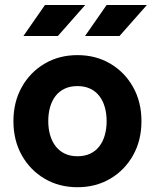

<svg xmlns="http://www.w3.org/2000/svg" viewBox="-20 -743 625 775"><path d="M174.8 -253.9Q174.8 -285.1 182.3 -311Q189.7 -336.9 204.5 -355.9Q219.3 -374.9 241.5 -385.2Q263.6 -395.5 292.6 -395.5Q321.6 -395.5 343.7 -385.2Q365.8 -374.9 380.6 -355.9Q395.4 -336.9 402.9 -311Q410.4 -285.1 410.4 -253.9Q410.4 -222.9 402.9 -196.9Q395.4 -170.9 380.6 -151.9Q365.8 -132.9 343.7 -122.6Q321.6 -112.3 292.6 -112.3Q263.6 -112.3 241.5 -122.9Q219.3 -133.5 204.5 -152.8Q189.7 -172.1 182.3 -197.8Q174.8 -223.5 174.8 -253.9ZM34.2 -253.9Q34.2 -176.6 67.9 -116.4Q101.6 -56.2 160 -21.8Q218.4 12.7 292.6 12.7Q367 12.7 425.3 -21.8Q483.6 -56.2 517.3 -116.4Q551 -176.6 551 -253.9Q551 -331.2 517.3 -391.4Q483.6 -451.6 425.3 -486Q367 -520.5 292.6 -520.5Q218.4 -520.5 160 -486Q101.6 -451.6 67.9 -391.4Q34.2 -331.2 34.2 -253.9ZM462.4 -597.7 572.8 -722.7H410.3L323.3 -597.7ZM213.6 -597.7 323.9 -722.7H161.4L74.5 -597.7Z"/></svg>

Font: Giphurs SC
Style: Regular
Weight: 400
Version: Version 0.920